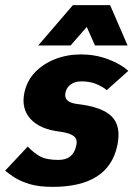

<svg xmlns="http://www.w3.org/2000/svg" viewBox="-49 -720 520 748"><path d="M-29 -55 59 -149Q83 -124 107.5 -110.5Q132 -97 179 -97Q237 -97 248 -153Q254 -177 238.5 -189.5Q223 -202 185 -207Q107 -216 70 -256.5Q33 -297 46 -359Q56 -406 88 -439Q120 -472 166.5 -490Q213 -508 266 -508Q322 -508 371.5 -489.5Q421 -471 451 -444L367 -369Q348 -384 324 -393.5Q300 -403 268 -403Q243 -403 226.5 -391Q210 -379 206 -359Q198 -322 250 -315Q349 -304 386.5 -266Q424 -228 408 -153Q374 8 156 8Q102 8 66 -3Q30 -14 7 -29Q-16 -44 -29 -55ZM100 -543 235 -700H380L448 -543H321L289 -615L226 -543Z"/></svg>

Font: Epunda Sans ExtraBold
Style: Italic
Weight: 800
Italic angle: -12.0243°
Designer: Simon Atzbach
Foundry: typofactur
Version: Version 2.204; ttfautohint (v1.8.4.7-5d5b)